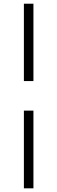

<svg xmlns="http://www.w3.org/2000/svg" viewBox="-20 -900 310 1040"><path d="M109.4 120.1V-300.8H161.1V120.1ZM109.4 -460.9V-879.9H161.1V-460.9Z"/></svg>

Font: GenEi Koburi Mincho v6
Style: Regular
Weight: 400
Designer: o_tamon (Modified)
Foundry: o_tamon / Adobe Systems Incorporated
Version: Version 6.1